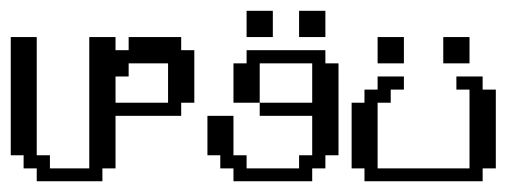

<svg xmlns="http://www.w3.org/2000/svg" viewBox="-20 -337 966 357"><path d="M292.5 -146V-219.2H219.2V-194.8H194.8V-146ZM48.3 0V-23.9H23.9V-48.3H0V-268.1H48.3V-48.3H72.8V-23.9H146V-268.1H194.8V-243.7H219.2V-268.1H316.9V-243.7H341.3V-146H316.9V-121.6H194.8V-23.9H170.4V0Z M414.1 0V-23.9H389.6V-48.3H365.7V-121.6H414.1V-48.3H438.5V-23.9H536.1V-48.3H560.5V-121.6H462.9V-146H560.5V-219.2H462.9V-146H414.1V-219.2H438.5V-243.7H585V-219.2H609.4V-48.3H585V-23.9H560.5V0ZM438.5 -268.1V-316.9H487.3V-268.1ZM536.1 -268.1V-316.9H585V-268.1Z M657.7 0V-23.9H633.8V-146H657.7V-170.4H682.1V-194.8H731V-170.4H706.5V-146H682.1V-23.9H853V-170.4H828.6V-194.8H877.4V-170.4H901.9V-23.9H877.4V0ZM682.1 -219.2V-268.1H731V-219.2ZM804.2 -219.2V-268.1H853V-219.2Z"/></svg>

Font: FS Mondwest Regular
Style: Regular
Weight: 400
Designer: NZWStudios2024
Foundry: https://fontstruct.com
Version: Version 1.0